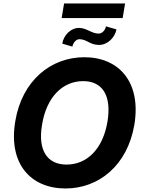

<svg xmlns="http://www.w3.org/2000/svg" viewBox="-20 -1063 822 1093"><path d="M692.1 -1043.3H344.8L331 -960.2H678.3ZM583.1 -913C579.5 -889.9 560 -871.8 542.3 -871.8C500.7 -871.8 473.4 -904.1 429.7 -904.1C381.7 -904.1 341.3 -860.8 334.5 -814.6L392 -797.6C396.3 -820.3 413.7 -839.8 431.8 -839.8C474.8 -839.8 490.4 -807.2 544 -807.2C592.3 -807.2 634.2 -849.1 643.1 -895.6ZM745 -353.7C784.8 -595.9 657 -737.2 459.9 -737.2C270.2 -737.2 105.1 -605.1 66.8 -371.8C26.6 -130.3 154.8 9.9 353 9.9C541.5 9.9 705.6 -120.4 745 -353.7ZM592 -371.8C566.1 -214.1 474.8 -126.1 358.7 -126.1C252.1 -126.1 193.5 -203.5 219.5 -353.7C245 -511.4 337 -601.2 453.8 -601.2C561.1 -601.2 616.5 -521.3 592 -371.8Z"/></svg>

Font: TID UI
Style: Bold Italic
Weight: 700
Italic angle: -9.39999°
Designer: The TID Project Authors
Foundry: Bakken & Bæck
Version: Version 1.001;hotconv 1.0.109;makeotfexe 2.5.65596